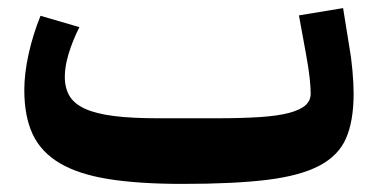

<svg xmlns="http://www.w3.org/2000/svg" viewBox="-20 -442 923 474"><path d="M431 12Q322 12 247.5 0Q173 -12 127 -39.5Q81 -67 60.5 -111Q40 -155 40 -220Q40 -260 50.5 -308Q61 -356 80 -403L176 -375Q159 -341 149.5 -309.5Q140 -278 140 -253Q140 -224 152 -204.5Q164 -185 191 -173Q218 -161 262 -155.5Q306 -150 371 -150H511Q577 -150 622 -153Q667 -156 694.5 -163.5Q722 -171 734.5 -182.5Q747 -194 747 -211Q747 -226 744.5 -249.5Q742 -273 735 -311L718 -404L827 -422L842 -329Q847 -302 850 -269Q853 -236 853 -211Q853 -144 834.5 -101Q816 -58 768.5 -33Q721 -8 639.5 2Q558 12 431 12Z"/></svg>

Font: IBM Plex Sans Arabic
Style: Bold
Weight: 700
Designer: Mike Abbink, Paul van der Laan, Pieter van Rosmalen, Wael Morcos, Khajak Apelian
Foundry: Bold Monday
Version: Version 1.2